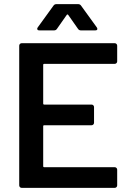

<svg xmlns="http://www.w3.org/2000/svg" viewBox="-20 -909 632 929"><path d="M547 -612Q547 -607 543.5 -603.5Q540 -600 535 -600H194Q189 -600 189 -595V-408Q189 -403 194 -403H423Q428 -403 431.5 -399.5Q435 -396 435 -391V-315Q435 -310 431.5 -306.5Q428 -303 423 -303H194Q189 -303 189 -298V-105Q189 -100 194 -100H535Q540 -100 543.5 -96.5Q547 -93 547 -88V-12Q547 -7 543.5 -3.5Q540 0 535 0H85Q80 0 76.5 -3.5Q73 -7 73 -12V-688Q73 -693 76.5 -696.5Q80 -700 85 -700H535Q540 -700 543.5 -696.5Q547 -693 547 -688ZM171 -762Q163 -762 161.5 -765Q160 -768 160 -770Q160 -773 163 -777L239 -882Q244 -889 253 -889H358Q367 -889 372 -882L448 -777Q451 -773 451 -769Q451 -762 441 -762H371Q362 -762 357 -770L310 -837Q308 -839 306 -839Q304 -839 303 -837L256 -770Q251 -762 242 -762Z"/></svg>

Font: LinhAnh SemBd
Style: Regular
Weight: 600
Monospace: yes
Designer: Jeremy Tribby
Foundry: Tribby Type
Version: Version 1.408